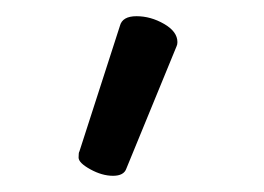

<svg xmlns="http://www.w3.org/2000/svg" viewBox="-20 -784 326 237"><path d="M128 -752Q131 -764 148.5 -764Q166 -764 182.5 -754.5Q199 -745 199 -732Q199 -729 198 -727L136 -576Q133 -567 119.5 -567Q106 -567 91.5 -575Q77 -583 77 -589.5Q77 -596 78 -597Z"/></svg>

Font: LXGW WenKai Lite
Style: Regular
Weight: 400
Designer: LXGW / Fontworks Inc.
Foundry: LXGW / Fontworks Inc.
Version: Version 1.511; March 25, 2025